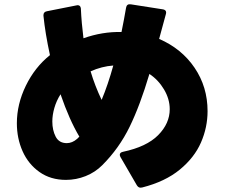

<svg xmlns="http://www.w3.org/2000/svg" viewBox="-20 -819 1040 888"><path d="M630 49Q620 49 613 38L537 -93Q534 -99 534 -103Q534 -114 549 -117Q658 -140 711.5 -194Q765 -248 765 -314Q765 -361 738.5 -405.5Q712 -450 671 -477Q628 -332 579.5 -232.5Q531 -133 453 -55Q420 -22 376 -4.5Q332 13 285 13Q214 13 162.5 -23.5Q111 -60 84.5 -119.5Q58 -179 58 -249Q58 -337 99.5 -422.5Q141 -508 211 -564Q189 -666 181 -746V-749Q181 -764 197 -767L333 -794Q335 -795 339 -795Q352 -795 354 -780Q357 -713 366 -642Q453 -673 542 -671Q554 -730 563 -783Q566 -802 585 -799L732 -776Q753 -773 747 -753L716 -639Q820 -594 880 -505.5Q940 -417 940 -305Q940 -230 909.5 -160Q879 -90 811.5 -34.5Q744 21 638 48ZM504 -516Q450 -512 399 -489Q419 -422 450 -357Q479 -426 504 -516ZM260 -383Q241 -353 231.5 -320Q222 -287 222 -257Q222 -217 237.5 -187Q253 -157 289 -157Q314 -157 337 -177L347 -187Q301 -264 260 -383Z"/></svg>

Font: LINE Seed JP_TTF ExtraBold
Style: Regular
Weight: 800
Designer: LY Corporation & Fontrix & Fontworks
Version: Version 1.015